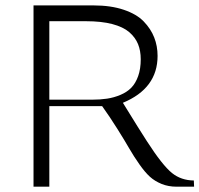

<svg xmlns="http://www.w3.org/2000/svg" viewBox="-20 -704 752 724"><path d="M106.4 -683.6H333Q397.9 -683.6 446.5 -667.2Q495.1 -650.9 522 -623Q548.8 -595.2 561.5 -562.7Q574.2 -530.3 574.2 -493.2Q574.2 -370.6 443.4 -316.4Q508.3 -210.9 533.7 -171.9Q592.8 -80.1 628.9 -51.3Q663.1 -23.9 710.9 -23.4L711.9 0H646.5Q614.7 0 589.1 -10.5Q563.5 -21 545.2 -37.6Q526.9 -54.2 505.9 -84Q484.9 -113.8 468 -143.1Q451.2 -172.4 422.4 -218.3Q393.6 -264.2 365.2 -303.7H166V0H106.4ZM166 -624V-328.1H326.2Q357.9 -328.1 383.8 -332Q409.7 -335.9 434.1 -346.2Q458.5 -356.4 474.9 -373Q491.2 -389.6 501 -417Q510.7 -444.3 510.7 -480.5Q510.7 -512.7 500.5 -537.8Q490.2 -563 467.3 -582.8Q444.3 -602.5 403.3 -613.3Q362.3 -624 304.7 -624Z"/></svg>

Font: Buda Light
Style: Regular
Weight: 300
Version: Version 1.003